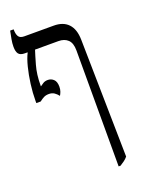

<svg xmlns="http://www.w3.org/2000/svg" viewBox="-164 -721 765 1034"><g transform="rotate(-20 218.5 -203.5)"><path d="M163 -225Q153 -238 140.5 -246.5Q128 -255 110 -255Q93 -255 81 -249Q69 -243 55 -232H30V-245Q30 -290 36.5 -339.5Q43 -389 54 -432.5Q65 -476 79 -503V-505H64Q38 -505 28 -518Q18 -531 18 -559Q18 -579 22 -600.5Q26 -622 31 -647H51V-644Q51 -620 59.5 -606Q68 -592 92 -592H261Q315 -592 344 -561Q373 -530 374 -470L386 204Q377 215 365.5 223.5Q354 232 341 240H330V-425Q330 -467 310 -486Q290 -505 256 -505H122Q113 -478 98.5 -427Q84 -376 84 -314V-308Q92 -314 103 -321Q114 -328 130 -328Q149 -328 163 -315Q177 -302 177 -273Q177 -257 172.5 -245Q168 -233 163 -225Z"/></g></svg>

Font: Noto Serif Hebrew Condensed
Style: Regular
Weight: 400
Width: 3
Designer: Monotype Design Team
Foundry: Monotype Imaging Inc.
Version: Version 2.004; ttfautohint (v1.8.4.7-5d5b)